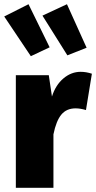

<svg xmlns="http://www.w3.org/2000/svg" viewBox="-24 -889 455 909"><path d="M229 0H51V-533H207L222 -432Q239 -486 276 -517.5Q313 -549 358 -549Q384 -549 411 -540L383 -368Q356 -376 334 -376Q291 -376 266.5 -346.5Q242 -317 229 -253ZM122 -623 -4 -811 111 -869 211 -665ZM295 -627 177 -815 293 -869 386 -663Z"/></svg>

Font: Trujillo ExtraBold
Style: Regular
Weight: 800
Designer: Fira Sans original fonts by bBox Type GmbH, Carrois Corporate GbR, & Edenspiekermann AG / Changes by Cristiano Sobral
Foundry: Fira Sans original fonts by bBox Type GmbH, Carrois Corporate GbR, & Edenspiekermann AG / Changes by Cristiano Sobral
Version: Version 4.301;July 28, 2020;FontCreator 13.0.0.2655 64-bit